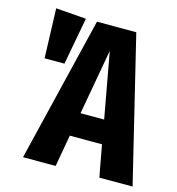

<svg xmlns="http://www.w3.org/2000/svg" viewBox="-105 -795 819 887"><g transform="rotate(15 304.5 -352.0)"><path d="M450 0 422 -152H268L241 0H85L253 -693H441L609 0ZM289 -265H402L345 -578ZM55 -704 200 -693 158 -467H63Z"/></g></svg>

Font: Fira Sans Extra Condensed
Style: Bold
Weight: 700
Width: 1
Designer: Carrois Corporate & Edenspiekermann AG
Foundry: Carrois Corporate GbR & Edenspiekermann AG
Version: Version 4.203